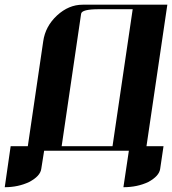

<svg xmlns="http://www.w3.org/2000/svg" viewBox="-42 -635 725 809"><path d="M-22 153.8 2.9 -19H75.2L140.1 -460.9Q148.9 -523.9 198.2 -569.8Q247.6 -615.2 306.2 -615.2H663.1L575.2 -19H647L632.8 77.1Q628.4 106.9 583 131.8Q536.6 153.8 478 153.8L501 0H144L131.8 77.1Q127.4 107.4 81.1 131.8Q34.7 153.8 -22 153.8ZM217.8 -19H432.1L517.1 -596.2H375Q302.7 -596.2 299.8 -577.1Z"/></svg>

Font: Hjet
Style: Italic
Weight: 400
Designer: T. Christopher White
Version: Version 1.2